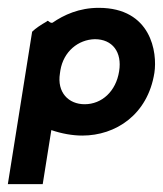

<svg xmlns="http://www.w3.org/2000/svg" viewBox="-26 -340 416 490"><path d="M-6 130H83L105 -8C131 1 159 6 184 6C269 6 351 -47 368 -154C376 -206 360 -320 226 -320C176 -320 137 -302 108 -282C100 -280 97 -291 93 -285C79 -277 65 -268 56 -259ZM127 -153 128 -160C136 -209 174 -239 216 -240C261 -240 286 -207 278 -158C270 -107 234 -74 190 -74C149 -74 119 -104 127 -153Z"/></svg>

Font: Rabbid Highway Sign II Hop
Style: Obl
Weight: 400
Foundry: Cannot Into Space Fonts
Version: Version 0.277